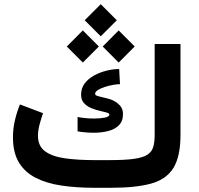

<svg xmlns="http://www.w3.org/2000/svg" viewBox="-20 -891 944 911"><path d="M427.2 -131.3H501.5Q572.8 -131.3 615.2 -137.2Q657.7 -143.1 679 -156.7Q700.2 -170.4 707 -193.4Q713.9 -216.3 713.9 -250.5V-682.1H836.4V-252Q836.4 -148.4 802.7 -94Q769 -39.6 696.5 -19.8Q624 0 507.8 0H427.2Q342.3 0 271.7 -10.5Q201.2 -21 149.4 -47.4Q97.7 -73.7 69.6 -120.4Q41.5 -167 41.5 -239.3Q41.5 -281.2 51 -321.3Q60.5 -361.3 74.7 -395.5L184.1 -354Q176.3 -331.5 168.2 -302.2Q160.2 -272.9 160.2 -246.6Q160.2 -196.8 195.3 -172.1Q230.5 -147.5 290.8 -139.4Q351.1 -131.3 427.2 -131.3ZM348.1 -335.9Q384.3 -328.6 426.8 -328.6Q456.1 -328.6 477.5 -333Q499 -337.4 499 -347.7Q499 -353.5 485.6 -357.2Q472.2 -360.8 452.1 -365.5Q432.1 -370.1 412.1 -378.4Q392.1 -386.7 378.4 -401.9Q364.7 -417 364.7 -441.4Q364.7 -473.1 382.3 -495.8Q399.9 -518.6 427.5 -533.4Q455.1 -548.3 486.3 -555.9Q517.6 -563.5 545.4 -563.5L549.3 -491.7Q536.6 -491.7 516.8 -488.3Q497.1 -484.9 477.3 -478.5Q457.5 -472.2 444.3 -463.6Q431.2 -455.1 431.2 -445.3Q431.2 -438 450.2 -433.6Q469.2 -429.2 494.9 -422.4Q520.5 -415.5 539.1 -399.9Q550.3 -391.1 556.9 -378.9Q563.5 -366.7 563.5 -349.6Q563.5 -315.4 543.7 -296.1Q523.9 -276.9 492.4 -269Q460.9 -261.2 424.8 -261.2Q405.8 -261.2 386 -262.9Q366.2 -264.6 348.1 -267.6ZM458 -871.1 534.2 -794.9 458 -718.8 381.8 -794.9ZM543 -746.6 619.1 -670.4 543 -594.2 467.3 -670.4ZM373 -746.6 449.2 -670.4 373 -594.2 296.9 -670.4Z"/></svg>

Font: Vazirmatn UI FD
Style: Bold
Weight: 700
Designer: Saber Rastikerdar
Foundry: Saber Rastikerdar
Version: Version 33.003